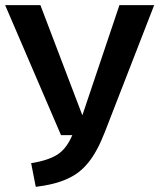

<svg xmlns="http://www.w3.org/2000/svg" viewBox="-27 -711 619 746"><path d="M572 -691H437L293 -263L130 -691H-7L210 -186H254C239 -151 220 -126 197 -111C174 -96 139 -84 94 -77L112 15C161 9 202 -1 234 -16C298 -44 341 -97 380 -197Z"/></svg>

Font: Fira Sans Medium
Style: Regular
Weight: 500
Designer: Carrois Corporate & Edenspiekermann AG
Foundry: Carrois Corporate GbR & Edenspiekermann AG
Version: Version 4.203